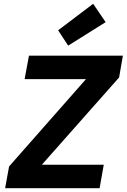

<svg xmlns="http://www.w3.org/2000/svg" viewBox="-20 -994 669 1014"><path d="M7 0 28 -115 434 -576H110L133 -700H629L609 -585L201 -124H528L506 0ZM340 -753 287 -834 472 -974 538 -877Z"/></svg>

Font: DM Sans 10pt Black
Style: Italic
Weight: 900
Italic angle: -10°
Version: Version 4.004;gftools[0.9.30]